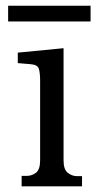

<svg xmlns="http://www.w3.org/2000/svg" viewBox="-20 -660 348 680"><path d="M8.8 -639.6H300.8V-584H8.8ZM205.1 -91.8Q205.1 -59.6 220.2 -47.9Q235.4 -36.1 252.9 -36.1H270.5V0H56.6V-37.1H75.2Q92.8 -37.1 107.4 -48.3Q122.1 -59.6 122.1 -91.8V-373Q122.1 -401.4 117.7 -416Q113.3 -430.7 88.9 -432.6L43 -436.5V-473.6L205.1 -489.3Z"/></svg>

Font: Subtext
Style: Regular
Weight: 400
Designer: Christopher J. Fynn
Foundry: Christopher J. Fynn for DDC
Version: Version 1.000 preliminary